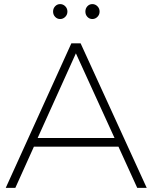

<svg xmlns="http://www.w3.org/2000/svg" viewBox="-20 -909 738 929"><path d="M295.7 -827.4Q285.2 -816.9 271 -816.9Q256.8 -816.9 246.8 -827.4Q236.8 -837.9 236.8 -853Q236.8 -868.2 246.8 -878.7Q256.8 -889.2 271 -889.2Q285.2 -889.2 295.7 -878.7Q306.2 -868.2 306.2 -853Q306.2 -837.9 295.7 -827.4ZM451.4 -827.4Q440.9 -816.9 426.8 -816.9Q412.6 -816.9 402.8 -827.4Q393.1 -837.9 393.1 -853Q393.1 -868.2 402.8 -878.7Q412.6 -889.2 426.8 -889.2Q440.9 -889.2 451.4 -878.7Q461.9 -868.2 461.9 -853Q461.9 -837.9 451.4 -827.4ZM553.2 -199.2H144L54.2 0H7.8L325.2 -699.2H370.1L689.9 0H644ZM534.2 -241.2 347.2 -650.9 162.1 -241.2Z"/></svg>

Font: Montserrat Ultra Light
Style: Regular
Weight: 200
Designer: Julieta Ulanovsky
Foundry: Julieta Ulanovsky
Version: Version 3.001;PS 003.001;hotconv 1.0.70;makeotf.lib2.5.58329